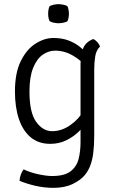

<svg xmlns="http://www.w3.org/2000/svg" viewBox="-20 -685 563 925"><path d="M462 -461Q443.5 -443 438.8 -413.8Q434 -384.5 434 -352V-35Q434 14.5 429.5 50.5Q425 86.5 415 112.5Q405 138.5 389 158Q369 182.5 330.5 201.2Q292 220 238 220Q192.5 220 149 209.8Q105.5 199.5 74 186Q75 171.5 80.5 156Q86 140.5 94 131Q125 146 164.5 154.5Q204 163 231 163Q291 163 320.2 140.2Q349.5 117.5 358.8 80.2Q368 43 368 0V-377Q368 -416 379.5 -449Q391 -482 429 -497Q440.5 -492 449.5 -481.5Q458.5 -471 462 -461ZM52 -244Q52 -334.5 80.5 -391.5Q109 -448.5 151.8 -475.2Q194.5 -502 237 -502Q277.5 -502 308 -490.8Q338.5 -479.5 362 -461.5Q385.5 -443.5 405 -423L398 -360Q373.5 -392.5 332 -416.8Q290.5 -441 246 -441Q213.5 -441 185.2 -421Q157 -401 139.5 -357.5Q122 -314 122 -244Q122 -142 154.5 -97.5Q187 -53 231 -53Q277.5 -53 319.5 -82.8Q361.5 -112.5 383 -153L394 -92Q382 -73 357.8 -49.5Q333.5 -26 299 -9Q264.5 8 222 8Q166 8 128.2 -23.2Q90.5 -54.5 71.2 -111.2Q52 -168 52 -244ZM212 -619Q212 -641 219 -655Q226 -659.5 238.5 -662.2Q251 -665 262 -665Q272 -665 285.5 -662.2Q299 -659.5 305 -655Q308 -649 310 -638.5Q312 -628 312 -619Q312 -597 305 -583Q300 -578.5 286 -575.8Q272 -573 262 -573Q251 -573 238.5 -575.8Q226 -578.5 219 -583Q212 -597 212 -619Z"/></svg>

Font: Signika Negative Light
Style: Regular
Weight: 300
Designer: Anna Giedry
Foundry: Anna Giedry
Version: Version 2.001